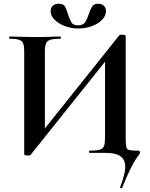

<svg xmlns="http://www.w3.org/2000/svg" viewBox="-20 -821 805 1031"><path d="M636 187Q635 191 629 189.5Q623 188 625 184Q643 138 649.5 103.5Q656 69 648 46Q640 23 615.5 11.5Q591 0 547 0H461Q458 0 458 -6Q458 -12 461 -12Q497 -12 515 -17Q533 -22 538.5 -37Q544 -52 544 -81V-522L577 -531L144 11Q141 14 129 14Q122 14 116 12.5Q110 11 110 7V-544Q110 -573 104.5 -587.5Q99 -602 82 -607.5Q65 -613 32 -613Q29 -613 29 -619Q29 -625 32 -625Q58 -625 93.5 -623.5Q129 -622 165 -622Q212 -622 245.5 -623.5Q279 -625 304 -625Q307 -625 307 -619Q307 -613 304 -613Q268 -613 250.5 -607.5Q233 -602 227 -587.5Q221 -573 221 -544V-99L188 -90L621 -632Q624 -635 636 -635Q642 -635 648.5 -633.5Q655 -632 655 -628V-81Q655 -47 658 -32.5Q661 -18 674.5 -15Q688 -12 719 -12Q732 -12 732 -2Q732 3 726.5 9.5Q721 16 709.5 33.5Q698 51 680 87Q662 123 636 187ZM399 -685Q428 -685 439 -704.5Q450 -724 457 -746Q464 -767 473.5 -784Q483 -801 506 -801Q527 -801 538 -790Q549 -779 549 -761Q549 -736 528 -714.5Q507 -693 473 -680.5Q439 -668 400 -668Q362 -668 328 -681Q294 -694 273 -715Q252 -736 252 -761Q252 -779 263 -790Q274 -801 296 -801Q322 -801 330.5 -783.5Q339 -766 345 -745Q352 -723 361.5 -704Q371 -685 399 -685Z"/></svg>

Font: Cormorant Infant Light
Style: Regular
Weight: 300
Designer: Christian Thalmann (Catharsis Fonts)
Foundry: Catharsis Fonts
Version: Version 4.001